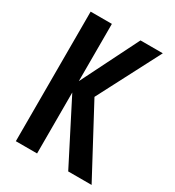

<svg xmlns="http://www.w3.org/2000/svg" viewBox="-174 -822 840 924"><g transform="rotate(30 245.5 -360.0)"><path d="M57 0V-720H175V0ZM161 -374 334 -720H458L278 -374ZM348 0 157 -374H278L478 0Z"/></g></svg>

Font: Instrument Sans Condensed SemiBold
Style: Regular
Weight: 600
Width: 3
Designer: Rodrigo Fuenzalida
Foundry: fragTYPE
Version: Version 1.000;gftools[0.9.28]